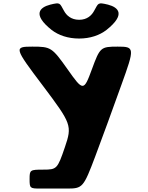

<svg xmlns="http://www.w3.org/2000/svg" viewBox="-20 -1096 863 1116"><path d="M527 -1033C513 -1007 487 -981 440 -981C393 -981 366 -1007 352 -1033C326 -1078 333 -1084 272 -1069C210 -1053 167 -1012 280 -922C320 -891 375 -872 440 -872C504 -872 559 -891 599 -922C712 -1012 669 -1053 608 -1069C546 -1084 553 -1078 527 -1033ZM229 -598C396 -376 400 -366 357 -240C314 -114 310 -110 232 -110C154 -110 152 -108 152 -55C152 -2 154 0 214 0H275H369C460 0 465 -5 534 -188C602 -371 606 -382 685 -601C764 -819 763 -825 664 -825C565 -825 561 -821 514 -693C467 -565 463 -565 373 -693C282 -821 276 -825 168 -825C60 -825 62 -819 229 -598Z"/></svg>

Font: Hussar Print
Style: Bold
Weight: 700
Foundry: Cannot Into Space Fonts
Version: Version 2.00